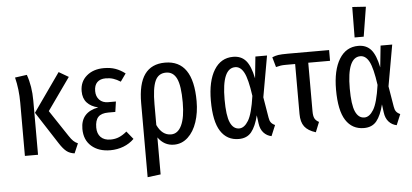

<svg xmlns="http://www.w3.org/2000/svg" viewBox="-61 -934 2754 1282"><g transform="rotate(-5 1316.0 -293.5)"><path d="M163 -363V0H75V-357Q75 -447 55 -527L135 -538Q163 -460 163 -363ZM260 -284 377 -108Q392 -85 405 -72.5Q418 -60 435 -53L407 12Q375 8 353.5 -9Q332 -26 308 -63L167 -281L348 -538L413 -500Z M793 -490 756 -438Q731 -454 708 -461.5Q685 -469 657 -469Q620 -469 600 -449Q580 -429 580 -390Q580 -354 601.5 -331.5Q623 -309 660 -309H712L702 -240H655Q608 -240 587 -217.5Q566 -195 566 -147Q566 -106 589 -82.5Q612 -59 655 -59Q686 -59 712 -70Q738 -81 764 -103L807 -50Q777 -20 735.5 -4Q694 12 647 12Q569 12 521 -30Q473 -72 473 -146Q473 -258 591 -280Q543 -291 516.5 -320Q490 -349 490 -397Q490 -461 535 -499.5Q580 -538 651 -538Q695 -538 728.5 -526Q762 -514 793 -490Z M1249 -264Q1249 -188 1228 -125Q1207 -62 1167 -25Q1127 12 1074 12Q1008 12 967 -46V202L879 213V-283Q879 -413 924.5 -476Q970 -539 1061 -539Q1249 -539 1249 -264ZM1156 -264Q1156 -377 1133 -424.5Q1110 -472 1062 -472Q1010 -472 988.5 -423.5Q967 -375 967 -268V-129Q1000 -58 1060 -58Q1106 -58 1131 -111Q1156 -164 1156 -264Z M1651 -382 1666 -527H1744L1695 -251L1718 -113Q1721 -92 1730 -80Q1739 -68 1757 -60L1727 12Q1696 6 1674.5 -17.5Q1653 -41 1648 -81L1641 -135Q1623 -62 1593 -25Q1563 12 1508 12Q1429 12 1386.5 -54Q1344 -120 1344 -259Q1344 -390 1389.5 -464Q1435 -538 1517 -538Q1571 -538 1602.5 -502Q1634 -466 1651 -382ZM1436 -259Q1436 -151 1456.5 -104.5Q1477 -58 1517 -58Q1551 -58 1578.5 -103Q1606 -148 1623 -267Q1607 -381 1584 -424.5Q1561 -468 1525 -468Q1436 -468 1436 -259Z M2014 -455V-129Q2014 -98 2022 -82Q2030 -66 2051 -55L2024 12Q1972 -4 1949 -34.5Q1926 -65 1926 -119V-454H1865Q1842 -454 1829.5 -452Q1817 -450 1797 -445L1778 -512Q1799 -521 1819.5 -524Q1840 -527 1884 -527H2160V-455Z M2490 -382 2505 -527H2583L2534 -251L2557 -113Q2560 -92 2569 -80Q2578 -68 2596 -60L2566 12Q2535 6 2513.5 -17.5Q2492 -41 2487 -81L2480 -135Q2462 -62 2432 -25Q2402 12 2347 12Q2268 12 2225.5 -54Q2183 -120 2183 -259Q2183 -390 2228.5 -464Q2274 -538 2356 -538Q2410 -538 2441.5 -502Q2473 -466 2490 -382ZM2275 -259Q2275 -151 2295.5 -104.5Q2316 -58 2356 -58Q2390 -58 2417.5 -103Q2445 -148 2462 -267Q2446 -381 2423 -424.5Q2400 -468 2364 -468Q2275 -468 2275 -259ZM2430 -794 2398 -596H2337L2339 -800Z"/></g></svg>

Font: Fira Sans Compressed
Style: Regular
Weight: 400
Width: 1
Designer: bBox Type GmbH & Carrois Corporate GbR & Edenspiekermann AG
Foundry: bBox Type GmbH & Carrois Corporate GbR & Edenspiekermann AG
Version: Version 4.301